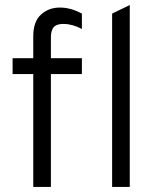

<svg xmlns="http://www.w3.org/2000/svg" viewBox="-20 -742 630 762"><path d="M425 0V-688L495 -722V0ZM182 -448V0H112V-448H30V-511H112V-598Q112 -656 142.5 -684Q173 -712 218 -712Q261 -712 305 -688V-627Q267 -647 232 -647Q215 -647 204 -642Q193 -637 188.5 -627Q184 -617 183 -609Q182 -601 182 -587V-511H305V-448Z"/></svg>

Font: Overpass Light
Style: Regular
Weight: 300
Designer: Delve Withrington, Thomas Jockin
Foundry: Delve Fonts
Version: Version 3.000;DELV;Overpass